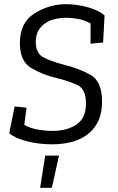

<svg xmlns="http://www.w3.org/2000/svg" viewBox="-20 -680 563 918"><path d="M468 -194Q468 -96 405.5 -43Q343 10 228 10Q166 10 109 -4.5Q52 -19 24 -43L50 -171L107 -165L96 -83Q124 -67 160.5 -60.5Q197 -54 228 -54Q300 -54 345.5 -84.5Q391 -115 391 -185Q391 -256 347.5 -275Q304 -294 247 -308Q186 -322 130.5 -354Q75 -386 75 -474Q75 -572 145 -616Q215 -660 296 -660Q348 -660 401 -645Q454 -630 480 -606L473 -477L413 -471V-568Q384 -584 353.5 -589.5Q323 -595 299 -595Q231 -595 191 -565Q151 -535 151 -480Q151 -424 189 -405Q227 -386 280 -372Q355 -354 411.5 -323Q468 -292 468 -194ZM262 64 228 218H172L196 64Z"/></svg>

Font: Zilla Slab
Style: Italic
Weight: 400
Italic angle: -6°
Designer: Typotheque.com
Foundry: Typotheque type foundry
Version: Version 1.1; 2017; ttfautohint (v1.6)